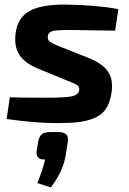

<svg xmlns="http://www.w3.org/2000/svg" viewBox="-20 -527 564 839"><path d="M268 -177 149 -226Q89 -250 65 -287Q41 -324 48 -380Q56 -448 107.5 -478Q159 -508 269 -507Q405 -505 497 -487L483 -393Q291 -396 288 -396Q230 -396 211 -391.5Q192 -387 189 -370Q187 -353 198.5 -344.5Q210 -336 243 -323L364 -275Q425 -251 450 -217Q475 -183 468 -126Q462 -82 444.5 -54Q427 -26 394 -12Q361 2 323 6.5Q285 11 226 11Q136 11 9 -7L23 -102Q59 -100 180 -100Q266 -100 294 -106Q322 -112 326 -132Q328 -147 318.5 -154Q309 -161 281 -172Q273 -175 268 -177ZM203 50H233Q259 50 269.5 60.5Q280 71 276 94L268 146Q257 221 202 292L143 273Q166 218 177 170Q156 171 147 161.5Q138 152 140 133L147 91Q152 67 164 58.5Q176 50 203 50Z"/></svg>

Font: Exo 2.0
Style: Bold Italic
Weight: 700
Italic angle: -8°
Designer: Natanael Gama
Version: Version 1.001;PS 001.001;hotconv 1.0.70;makeotf.lib2.5.58329